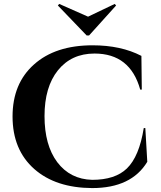

<svg xmlns="http://www.w3.org/2000/svg" viewBox="-20 -945 820 979"><path d="M572 -917 565 -925 429 -860 282 -925 275 -917 422 -764H434ZM721 -292 731 -120Q650 14 450 14Q264 13 155 -83Q44 -181 44 -351Q44 -519 153 -616Q262 -714 452 -714Q597 -714 701 -660L703 -488H695Q644 -672 462 -672Q344 -672 275 -586Q207 -501 207 -353Q207 -205 272 -118Q338 -31 450 -28Q567 -28 627 -86Q690 -147 713 -292Z"/></svg>

Font: Cinzel Bold(RUS BY LYAJKA)
Style: Regular
Weight: 700
Designer: Natanael Gama
Version: Version 1.001;PS 001.001;hotconv 1.0.56;makeotf.lib2.0.21325